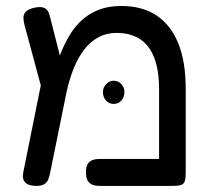

<svg xmlns="http://www.w3.org/2000/svg" viewBox="-20 -607 712 637"><path d="M596.2 -311.5V-35Q596.2 -16 593.1 -6.2Q590 3.5 580.8 6.6Q571.5 9.8 552.5 9.8H310Q297.8 9.8 287.5 6.1Q277.2 2.5 271.2 -7.1Q265.2 -16.8 265.2 -35Q265.2 -54 271.2 -63.2Q277.2 -72.5 287.5 -76.1Q297.8 -79.8 311 -79.8H507.8V-308.5Q507.8 -374.2 491.5 -415.9Q475.2 -457.5 443.8 -477.6Q412.2 -497.8 367.2 -497.8Q333.5 -497.8 306.9 -483.5Q280.2 -469.2 259.9 -443.1Q239.5 -417 225 -381.2Q210.5 -345.5 201 -302.5L147.2 -37.8Q144.8 -24.8 140.9 -13.9Q137 -3 127.6 3.4Q118.2 9.8 100.8 9.8Q74.5 9.8 63.6 -1.8Q52.8 -13.2 57.2 -35.2L128 -386.5L159.8 -365.8Q170.2 -402.8 183.9 -436.1Q197.5 -469.5 215.1 -497Q232.8 -524.5 256.6 -544.6Q280.5 -564.8 311.4 -576Q342.2 -587.2 383 -587.2Q450.5 -587.2 498.1 -556.4Q545.8 -525.5 571 -464.4Q596.2 -403.2 596.2 -311.5ZM126 -284.2 61.5 -523.2Q58 -536.5 57.8 -547.9Q57.5 -559.2 65.1 -567.8Q72.8 -576.2 92.2 -581Q115.2 -586.2 126.2 -581Q137.2 -575.8 141.2 -565.5Q145.2 -555.2 147.2 -546.2L194 -362.5ZM357 -262.2Q341.5 -262.2 331.5 -273.7Q321.5 -285.1 321.5 -301.8Q321.5 -316.5 332.4 -327.9Q343.2 -339.2 356.9 -339.2Q371.7 -339.2 382.2 -328.3Q392.8 -317.3 392.8 -301.7Q392.8 -285 382.8 -273.6Q372.8 -262.2 357 -262.2Z"/></svg>

Font: Fredoka Light
Style: Regular
Weight: 300
Designer: Ben Nathan
Foundry: Milena B. Brandão, Ben Nathan
Version: Version 2.001